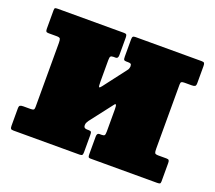

<svg xmlns="http://www.w3.org/2000/svg" viewBox="-94 -645 863 771"><g transform="rotate(20 337.5 -260.0)"><path d="M594 -127.5Q594 -114.5 596.2 -109.8Q598.5 -105 612 -105H646Q654 -105 656.5 -101.8Q659 -98.5 659 -90V-11Q659 -3 655.2 -1.5Q651.5 0 643.5 0H360Q352 0 350.5 -3.8Q349 -7.5 349 -15.5V-90.5Q349 -105 359.5 -105H369.5Q378 -105 381 -108.2Q384 -111.5 384 -124.5V-219.5Q384 -249.5 374 -235L300 -139Q297.5 -135.5 294.8 -130.2Q292 -125 292 -118.5Q292 -105 306.5 -105H313Q321.5 -105 324 -102Q326.5 -99 326.5 -88V-15Q326.5 -6 323.8 -3Q321 0 312.5 0H30.5Q21.5 0 19 -3.2Q16.5 -6.5 16.5 -16V-89Q16.5 -99.5 20.5 -102.2Q24.5 -105 34.5 -105H64.5Q74 -105 77.8 -107.2Q81.5 -109.5 81.5 -119V-393Q81.5 -406 79 -410.8Q76.5 -415.5 63.5 -415.5H29.5Q21 -415.5 18.8 -418.8Q16.5 -422 16.5 -430.5V-509.5Q16.5 -518 20 -519.2Q23.5 -520.5 32 -520.5H314Q322 -520.5 324.2 -517Q326.5 -513.5 326.5 -505V-430Q326.5 -415.5 316.5 -415.5H306.5Q298 -415.5 294.8 -412.2Q291.5 -409 291.5 -396V-303.5Q291.5 -284 294 -281.5Q296.5 -279 304 -289L379.5 -388Q381.5 -391 382.8 -395.8Q384 -400.5 384 -402.5Q384 -411.5 380.2 -413.5Q376.5 -415.5 368.5 -415.5H362Q354 -415.5 351.5 -418.5Q349 -421.5 349 -432.5V-505.5Q349 -514.5 351.8 -517.5Q354.5 -520.5 363 -520.5H645Q654 -520.5 656.5 -517.2Q659 -514 659 -504.5V-431.5Q659 -421 654.8 -418.2Q650.5 -415.5 641 -415.5H611Q601 -415.5 597.5 -413.2Q594 -411 594 -401.5Z"/></g></svg>

Font: Besley* Narrow Fatface
Style: Regular
Weight: 900
Width: 4
Designer: Owen Earl
Foundry: indestructible type*
Version: Version 3.000; ttfautohint (v1.8.3)